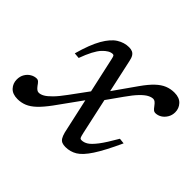

<svg xmlns="http://www.w3.org/2000/svg" viewBox="-141 -592 752 752"><g transform="rotate(45 235.0 -216.5)"><path d="M256 -208.5 230 -192 142.5 -70.5Q120 -40 101.5 -22.5Q83 -5 64.8 2.5Q46.5 10 26.5 10Q-1.5 10 -15.8 -5.5Q-30 -21 -30 -42.5Q-30 -60 -22.2 -73Q-14.5 -86 -2.2 -93.2Q10 -100.5 23 -100.5Q29.5 -100.5 34.5 -95.8Q39.5 -91 45.5 -82Q51.5 -74 56.8 -70.2Q62 -66.5 67.5 -66.5Q77.5 -66.5 89.2 -73Q101 -79.5 117.2 -96Q133.5 -112.5 155 -142L219.5 -230L245 -246L327 -362.5Q348.5 -393 367 -410.5Q385.5 -428 404 -435.5Q422.5 -443 443.5 -443Q471 -443 485.5 -427.5Q500 -412 500 -390.5Q500 -374 492 -360.8Q484 -347.5 472 -340.2Q460 -333 446.5 -333Q441 -333 436.5 -336.5Q432 -340 425 -349.5Q418 -359 412.8 -363Q407.5 -367 402 -367Q392 -367 379.8 -360.5Q367.5 -354 351.5 -337.5Q335.5 -321 314.5 -291ZM443 -161.5Q410.5 -90.5 386.2 -53.5Q362 -16.5 340 -3.2Q318 10 292 10Q280.5 10 272.5 6.8Q264.5 3.5 259.2 -5Q254 -13.5 250 -28.5L176.5 -361Q174 -372.5 172 -375.8Q170 -379 165.5 -379Q147 -379 125.2 -355.8Q103.5 -332.5 82 -273.5L58.5 -275.5Q76.5 -340.5 97.5 -377Q118.5 -413.5 142.2 -428.2Q166 -443 192 -443Q203 -443 210.8 -439.5Q218.5 -436 223.5 -427.8Q228.5 -419.5 231.5 -404L302.5 -79.5Q306.5 -61.5 309 -57.5Q311.5 -53.5 318 -53.5Q330.5 -53.5 343.5 -61.5Q356.5 -69.5 374.8 -93.2Q393 -117 420 -164Z"/></g></svg>

Font: Newsreader 17pt
Style: Italic
Weight: 400
Italic angle: -17°
Version: Version 1.003